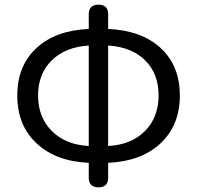

<svg xmlns="http://www.w3.org/2000/svg" viewBox="-20 -778 843 822"><path d="M402 24Q360 24 360 -17V-28V-81Q220 -87 138 -163Q54 -240 54 -369Q54 -498 138 -574Q219 -648 360 -654V-717Q360 -758 402 -758Q443 -758 443 -717V-654Q584 -648 666 -574Q750 -498 750 -369.5Q750 -241 666 -163Q583 -87 443 -81V-17Q443 24 402 24ZM360 -153V-368V-583Q260 -577 201.5 -519.5Q143 -462 143 -369Q143 -276 202 -217Q261 -158 360 -153ZM443 -153Q542 -158 600.5 -217Q659 -276 659 -369.5Q659 -463 601 -520Q543 -577 443 -583V-368Z"/></svg>

Font: GenSenRounded TW R
Style: Regular
Weight: 400
Version: Version 1.501;PS 1;hotconv 16.6.51;makeotf.lib2.5.65220